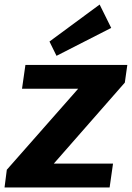

<svg xmlns="http://www.w3.org/2000/svg" viewBox="-27 -826 581 846"><path d="M3 -78 365 -489 373 -435H70L85 -540H534L523 -462L160 -48L153 -105H471L456 0H-7ZM463 -703 222 -580 191 -643 412 -806Z"/></svg>

Font: Pathway Extreme SemiCondensed
Style: Bold Italic
Weight: 700
Width: 4
Italic angle: -8°
Version: Version 1.001;gftools[0.9.26]